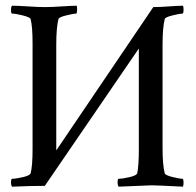

<svg xmlns="http://www.w3.org/2000/svg" viewBox="-20 -666 701 688"><path d="M181.6 -127 529.3 -640.6Q552.7 -640.6 586.4 -643.1Q620.1 -645.5 635.7 -645.5Q637.7 -641.6 637.7 -631.8Q637.7 -617.2 633.8 -617.2Q624 -617.2 598.1 -610.8Q572.3 -604.5 570.3 -597.7Q562.5 -566.4 562.5 -506.8V-135.7Q562.5 -75.2 570.3 -44.9Q572.3 -38.1 598.1 -31.7Q624 -25.4 633.8 -25.4Q637.7 -25.4 637.7 -10.7Q637.7 -2.9 635.7 2.9Q538.1 -2 523.4 -2Q517.6 -2 405.3 2.9Q401.4 -1 401.4 -13.2Q401.4 -25.4 405.3 -25.4Q418.9 -25.4 443.8 -31.2Q468.8 -37.1 471.7 -44.9Q477.5 -72.3 477.5 -131.8V-492.2L140.6 0Q90.8 0 23.4 2.9Q19.5 -1 19.5 -11.7Q19.5 -25.4 23.4 -25.4Q37.1 -25.4 62 -31.2Q86.9 -37.1 89.8 -44.9Q96.7 -71.3 96.7 -131.8V-510.7Q96.7 -570.3 89.8 -597.7Q86.9 -604.5 61.5 -610.8Q36.1 -617.2 23.4 -617.2Q19.5 -617.2 19.5 -630.9Q19.5 -643.6 23.4 -645.5Q43 -645.5 80.1 -643.1Q117.2 -640.6 140.6 -640.6Q165 -640.6 202.1 -643.1Q239.3 -645.5 254.9 -645.5Q256.8 -641.6 256.3 -629.4Q255.9 -617.2 252.9 -617.2Q243.2 -617.2 217.3 -610.8Q191.4 -604.5 189.5 -597.7Q181.6 -566.4 181.6 -506.8Z"/></svg>

Font: Crimson Text
Style: Regular
Weight: 400
Version: Version 0.13